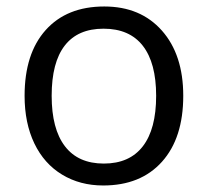

<svg xmlns="http://www.w3.org/2000/svg" viewBox="-20 -565 644 595"><path d="M547.9 -268.1Q547.9 -137.2 481.9 -63.7Q416 9.8 299.8 9.8Q228 9.8 172.4 -23.9Q116.7 -57.6 86.4 -120.6Q56.2 -183.6 56.2 -268.1Q56.2 -398.9 121.6 -471.9Q187 -544.9 303.2 -544.9Q415.5 -544.9 481.7 -470.2Q547.9 -395.5 547.9 -268.1ZM140.1 -268.1Q140.1 -165.5 181.2 -111.8Q222.2 -58.1 301.8 -58.1Q381.3 -58.1 422.6 -111.6Q463.9 -165 463.9 -268.1Q463.9 -370.1 422.6 -423.1Q381.3 -476.1 300.8 -476.1Q221.2 -476.1 180.7 -423.8Q140.1 -371.6 140.1 -268.1Z"/></svg>

Font: f07686384
Style: Regular
Weight: 400
Foundry: Ascender Corporation
Version: Version 1.10